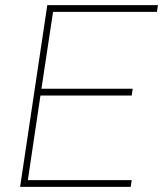

<svg xmlns="http://www.w3.org/2000/svg" viewBox="-20 -731 638 751"><path d="M495.1 -357.4H138.2L88.9 -26.4H495.1L491.2 0H58.6L165 -710.9H597.7L593.8 -684.6H187.5L142.1 -383.8H499Z"/></svg>

Font: Roboto-ThinItalic
Style: Italic
Weight: 250
Italic angle: -12°
Designer: Google
Version: Version 1.100141; 2013; ttfautohint (v0.94.14-c901) -l 8 -r 